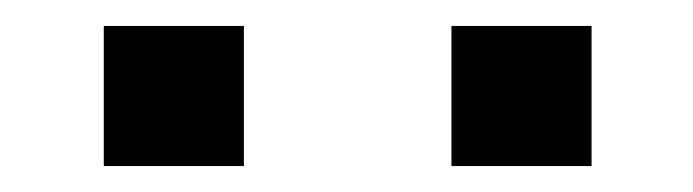

<svg xmlns="http://www.w3.org/2000/svg" viewBox="-20 -902 534 148"><path d="M168 -774H60V-882H168ZM436 -774H328V-882H436Z"/></svg>

Font: El Pececito
Style: Regular
Weight: 400
Designer: deFharo
Foundry: deFharo
Version: El Pececito Version 1.000